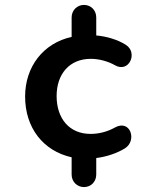

<svg xmlns="http://www.w3.org/2000/svg" viewBox="-20 -637 640 780"><path d="M321 123C350 123 371 101 371 72V5C413 0 456 -15 487 -34C538 -65 510 -154 447 -119C413 -100 378 -93 348 -93C261 -93 210 -156 210 -247C210 -336 262 -398 349 -398C382 -398 419 -388 447 -372C504 -339 542 -423 491 -455C458 -476 414 -489 371 -493V-566C371 -595 350 -617 321 -617C293 -617 271 -595 271 -566V-487C156 -462 82 -366 82 -245C82 -118 155 -24 271 2V72C271 101 293 123 321 123Z"/></svg>

Font: Nunito
Style: Bold
Weight: 700
Designer: Vernon Adams
Foundry: Vernon Adams
Version: Version 3.602